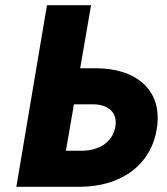

<svg xmlns="http://www.w3.org/2000/svg" viewBox="-20 -720 644 740"><path d="M161 -700 43 0H288C449 -1 564 -85 585 -228C606 -371 508 -456 351 -457H289L331 -700ZM340 -318C400 -317 435 -284 424 -229C413 -171 361 -140 297 -139H234L265 -318Z"/></svg>

Font: Jost*
Style: Bold Italic
Weight: 700
Italic angle: -10°
Version: Version 3.7